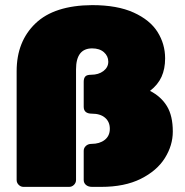

<svg xmlns="http://www.w3.org/2000/svg" viewBox="-20 -730 722 750"><path d="M72 0Q61 0 53 -8Q45 -16 45 -27V-452Q45 -568 118.5 -638.5Q192 -709 340 -710Q438 -710 502 -681Q566 -652 595.5 -605Q625 -558 625 -502Q625 -461 611 -430Q597 -399 566 -375Q609 -353 632 -315.5Q655 -278 655 -216Q655 -162 624 -112.5Q593 -63 530 -31.5Q467 0 375 0H340Q325 0 316 -7.5Q307 -15 307 -27V-141Q307 -152 315.5 -160Q324 -168 338 -168Q369 -168 389 -183.5Q409 -199 409 -227Q409 -254 390.5 -270Q372 -286 339 -286Q307 -286 307 -313V-411Q307 -424 313 -431Q319 -438 336 -438Q365 -438 384 -452.5Q403 -467 403 -489Q403 -511 386 -526Q369 -541 340 -541Q277 -541 277 -459V-27Q277 -16 269 -8Q261 0 250 0Z"/></svg>

Font: Rubik
Style: Regular
Weight: 900
Designer: Hubert & Fischer
Foundry: Hubert & Fischer
Version: Version 1.100